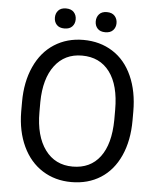

<svg xmlns="http://www.w3.org/2000/svg" viewBox="-59 -924 806 983"><g transform="rotate(5 344.0 -432.5)"><path d="M57.6 0ZM629.4 -332.5Q629.4 -228 594.2 -150.1Q559.1 -72.3 494.6 -31.2Q430.2 9.8 344.2 9.8Q260.3 9.8 195.3 -31.5Q130.4 -72.8 94.5 -149.2Q58.6 -225.6 57.6 -326.2V-377.4Q57.6 -480 93.3 -558.6Q128.9 -637.2 194.1 -679Q259.3 -720.7 343.3 -720.7Q428.7 -720.7 493.9 -679.4Q559.1 -638.2 594.2 -559.8Q629.4 -481.4 629.4 -377.4ZM536.1 -378.4Q536.1 -504.9 485.4 -572.5Q434.6 -640.1 343.3 -640.1Q254.4 -640.1 203.4 -572.5Q152.3 -504.9 150.9 -384.8V-332.5Q150.9 -210 202.4 -139.9Q253.9 -69.8 344.2 -69.8Q435.1 -69.8 484.9 -136Q534.7 -202.1 536.1 -325.7ZM187.5 -821.8Q187.5 -843.8 200.9 -858.6Q214.4 -873.5 240.7 -873.5Q267.1 -873.5 280.8 -858.6Q294.4 -843.8 294.4 -821.8Q294.4 -799.8 280.8 -785.2Q267.1 -770.5 240.7 -770.5Q214.4 -770.5 200.9 -785.2Q187.5 -799.8 187.5 -821.8ZM397.5 -820.8Q397.5 -842.8 410.9 -857.9Q424.3 -873 450.7 -873Q477.1 -873 490.7 -857.9Q504.4 -842.8 504.4 -820.8Q504.4 -798.8 490.7 -784.2Q477.1 -769.5 450.7 -769.5Q424.3 -769.5 410.9 -784.2Q397.5 -798.8 397.5 -820.8Z"/></g></svg>

Font: Roboto
Style: Regular
Weight: 400
Designer: Google
Version: Version 2.134; 2016; ttfautohint (v1.6)